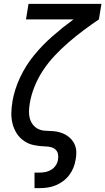

<svg xmlns="http://www.w3.org/2000/svg" viewBox="-20 -755 543 990"><path d="M158 215V135H184Q199 135 214.5 132Q230 129 244.5 120Q259 111 268 97Q277 83 279 68Q282 53 279 39Q276 25 266 16Q256 7 242 3.5Q228 0 213 0Q184 -1 156 -6.5Q128 -12 105 -27.5Q82 -43 67 -66Q52 -89 45 -116Q38 -143 38.5 -172Q39 -201 44 -230V-232Q55 -295 84 -356.5Q113 -418 156 -470.5Q199 -523 251 -568.5Q303 -614 359 -655H114L127 -735H503L490 -655Q450 -628 410.5 -598.5Q371 -569 334 -537Q297 -505 263 -469Q229 -433 202.5 -393Q176 -353 158 -308.5Q140 -264 133 -219Q130 -200 129.5 -180.5Q129 -161 134 -143.5Q139 -126 150 -112Q161 -98 177 -90Q193 -82 212 -81Q231 -80 250.5 -79Q270 -78 287.5 -73Q305 -68 320.5 -59Q336 -50 348 -36.5Q360 -23 366.5 -6.5Q373 10 373.5 29Q374 48 370 68Q367 88 359 108.5Q351 129 337.5 147Q324 165 306 178.5Q288 192 267.5 200.5Q247 209 226 212Q205 215 184 215Z"/></svg>

Font: Iosevka Medium
Style: Italic
Weight: 500
Italic angle: -9°
Monospace: yes
Designer: Belleve Invis
Foundry: Belleve Invis
Version: Version 32.5.0; ttfautohint (v1.8.4)